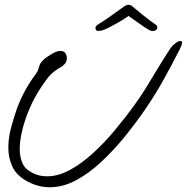

<svg xmlns="http://www.w3.org/2000/svg" viewBox="-20 -753 785 807"><path d="M189 34Q136 34 87 5Q47 -19 31 -55Q15 -91 15 -132Q15 -173 26.5 -216Q38 -259 51 -296Q66 -337 86.5 -374Q107 -411 129 -440Q139 -453 141.5 -463Q144 -473 147.5 -481.5Q151 -490 161.5 -500.5Q172 -511 197 -526Q219 -539 234 -539Q248 -539 254.5 -530Q261 -521 261 -510Q261 -488 245 -478L246 -477Q238 -473 219 -460.5Q200 -448 186 -432Q163 -404 138.5 -363.5Q114 -323 97 -279Q82 -241 72.5 -201Q63 -161 63 -126Q63 -94 73.5 -69Q84 -44 107 -32Q138 -12 178 -12Q224 -12 272.5 -38Q321 -64 369.5 -108Q418 -152 462 -205Q510 -263 540.5 -305Q571 -347 593.5 -383.5Q616 -420 639.5 -459.5Q663 -499 697 -551Q705 -562 717.5 -571.5Q730 -581 738 -581Q745 -581 745 -573Q745 -565 736 -547Q700 -476 667 -417Q634 -358 594.5 -299.5Q555 -241 499 -172Q456 -120 406 -73Q356 -26 301 4Q246 34 189 34ZM394 -623Q381 -623 381 -635Q381 -638 383.5 -642.5Q386 -647 395 -652Q418 -666 446 -686Q474 -706 499 -724Q511 -733 520 -733Q530 -733 539 -724Q561 -706 585.5 -686Q610 -666 631 -652Q639 -647 640.5 -642Q642 -637 641 -635Q641 -631 636 -627Q631 -623 626 -623Q624 -623 618 -623Q612 -623 595 -634Q585 -640 565 -654.5Q545 -669 520 -686Q505 -675 486.5 -664Q468 -653 453.5 -645.5Q439 -638 435 -636Q428 -632 416 -627.5Q404 -623 394 -623Z"/></svg>

Font: Grape Nuts
Style: Regular
Weight: 400
Designer: Robert E. Leuschke
Foundry: Robert E. Leuschke
Version: Version 1.010; ttfautohint (v1.8.3)